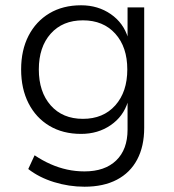

<svg xmlns="http://www.w3.org/2000/svg" viewBox="-20 -519 657 727"><path d="M300 188Q241 188 184.5 170.5Q128 153 87 121L111 69Q141 89 171.5 102.5Q202 116 234 123Q266 130 300 130Q377 130 420 88.5Q463 47 463 -28V-133H464Q447 -78 399 -45Q351 -12 287 -12Q218 -12 167 -42.5Q116 -73 88 -128Q60 -183 60 -256Q60 -329 88 -383.5Q116 -438 167 -468.5Q218 -499 287 -499Q351 -499 399.5 -465.5Q448 -432 465 -375H463V-491H526V-35Q526 35 499.5 85Q473 135 422.5 161.5Q372 188 300 188ZM294 -69Q371 -69 416.5 -120Q462 -171 462 -256Q462 -341 416.5 -391.5Q371 -442 294 -442Q217 -442 172 -391.5Q127 -341 127 -256Q127 -171 172 -120Q217 -69 294 -69Z"/></svg>

Font: Nunito Sans 9pt Light
Style: Regular
Weight: 300
Version: Version 3.101;gftools[0.9.27]